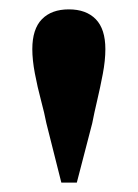

<svg xmlns="http://www.w3.org/2000/svg" viewBox="-20 -849 295 410"><path d="M127 -829Q164 -829 184.5 -808Q205 -787 205 -744Q205 -720 199.5 -691Q194 -662 187.5 -634.5Q181 -607 177 -586L144 -459H111L79 -586Q75 -607 67.5 -635Q60 -663 54.5 -692Q49 -721 49 -744Q49 -787 69.5 -808Q90 -829 127 -829Z"/></svg>

Font: Noto Serif TC ExtraLight Black
Style: Regular
Weight: 900
Version: Version 2.003-H1;hotconv 1.1.1;makeotfexe 2.6.0